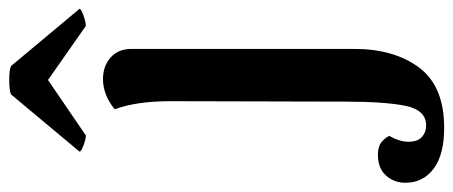

<svg xmlns="http://www.w3.org/2000/svg" viewBox="-410 -466 1005 426"><g transform="rotate(-90 93.0 -253.5)"><path d="M-100 143Q-100 118 -84 100Q-68 82 -38 82Q-22 82 -12.5 88Q-3 94 4 107Q-9 130 -9 150Q-9 170 1.5 179.5Q12 189 27 189Q61 189 70.5 144Q80 99 80 8L81 -378Q81 -454 63 -502Q95 -528 130 -528Q159 -528 178 -511Q197 -494 197 -465V29Q197 118 155.5 173.5Q114 229 22 229Q-38 229 -69 205.5Q-100 182 -100 143ZM-31 -580 96 -732Q104 -736 129 -736Q151 -736 159 -732L286 -580Q285 -576 270.5 -571Q256 -566 248 -566L128 -650L5 -566Q-3 -566 -16.5 -571Q-30 -576 -31 -580Z"/></g></svg>

Font: Arima Madurai ExtraBold
Style: Regular
Weight: 800
Designer: Joana Correia and Natanael Gama
Foundry: NDISCOVER
Version: Version 1.019